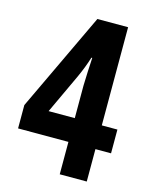

<svg xmlns="http://www.w3.org/2000/svg" viewBox="-109 -786 681 858"><g transform="rotate(15 231.5 -357.0)"><path d="M376 -259.8H448.2V-149.9H376V0H251V-149.9H18.1V-257.8L233.9 -713.9H376ZM251 -259.8V-410.2L253.4 -476.6L256.8 -540H252.9Q237.8 -491.7 215.8 -443.8L129.9 -259.8Z"/></g></svg>

Font: Open Sans Hebrew Condensed
Style: Bold
Weight: 700
Width: 3
Foundry: Ascender Corporation, Yanek Iontef
Version: Version 2.001;PS 002.001;hotconv 1.0.70;makeotf.lib2.5.58329